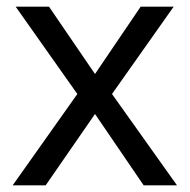

<svg xmlns="http://www.w3.org/2000/svg" viewBox="-20 -556 569 576"><path d="M212 -274 18 0H117L265 -214L411 0H511L316 -274L501 -536H402L265 -334L127 -536H27Z"/></svg>

Font: Noto Sans Sunuwar
Style: Regular
Weight: 400
Designer: Anshuman Pandey
Foundry: Jamra Patel LLC
Version: Version 1.000